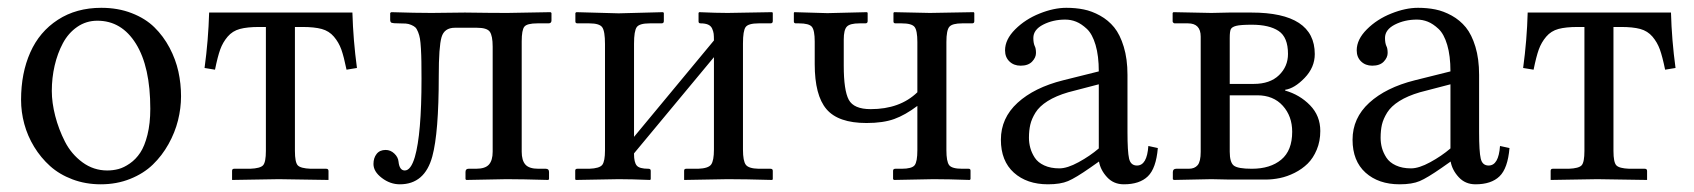

<svg xmlns="http://www.w3.org/2000/svg" viewBox="-20 -462 4359 494"><path d="M34.2 -205.1Q34.2 -273.9 57.9 -327.1Q81.5 -380.4 128.9 -411.1Q176.3 -441.9 240.7 -441.9Q283.7 -441.9 318.8 -428.2Q354 -414.6 377.2 -391.8Q400.4 -369.1 416.3 -339.1Q432.1 -309.1 439 -277.8Q445.8 -246.6 445.8 -214.4Q445.8 -183.6 438 -152.3Q430.2 -121.1 413.6 -91.3Q397 -61.5 373.3 -38.6Q349.6 -15.6 314.9 -1.7Q280.3 12.2 239.3 12.2Q200.2 12.2 166.5 -0.5Q132.8 -13.2 108.9 -34.7Q85 -56.2 67.9 -84.2Q50.8 -112.3 42.5 -143.1Q34.2 -173.8 34.2 -205.1ZM230.5 -408.7Q201.7 -408.7 178.7 -392.8Q155.8 -377 141.8 -350.8Q127.9 -324.7 120.6 -293.2Q113.3 -261.7 113.3 -228Q113.3 -197.8 122.1 -163.6Q130.9 -129.4 147.2 -97.4Q163.6 -65.4 192.1 -44.4Q220.7 -23.4 255.9 -23.4Q271 -23.4 284.9 -27.1Q298.8 -30.8 314.2 -41.5Q329.6 -52.2 340.8 -69.1Q352.1 -85.9 359.4 -115.2Q366.7 -144.5 366.7 -182.1Q366.7 -290 329.8 -349.4Q293 -408.7 230.5 -408.7Z M758.3 -392.6H738.8V-73.7Q738.8 -44.4 746.1 -36.6Q753.4 -28.8 779.3 -27.8H819.3Q825.2 -27.8 825.2 -22V1L697.3 -1L577.1 1V-22.5Q577.1 -27.8 582.5 -27.8H623.5Q649.9 -28.8 657 -36.9Q664.1 -44.9 664.1 -73.7V-392.6H646.5Q616.2 -392.6 597.2 -387.5Q578.1 -382.3 565.7 -367.7Q553.2 -353 546.6 -334.7Q540 -316.4 533.2 -282.7L506.3 -287.1Q516.1 -358.9 518.1 -429.7H886.7Q888.7 -358.9 898.4 -287.1L871.6 -282.7Q864.7 -316.4 858.2 -334.7Q851.6 -353 839.1 -367.7Q826.7 -382.3 807.6 -387.5Q788.6 -392.6 758.3 -392.6Z M1021.5 -23.4Q1037.1 -23.4 1047.4 -58.1Q1064.5 -117.2 1064.5 -258.8Q1064.5 -286.6 1064.2 -303.2Q1064 -319.8 1063 -336.9Q1062 -354 1060.5 -362.5Q1059.1 -371.1 1055.7 -379.6Q1052.2 -388.2 1048.6 -391.6Q1044.9 -395 1038.1 -397.9Q1031.2 -400.9 1023.9 -401.4Q1016.6 -401.9 1005.4 -401.9Q991.7 -401.9 987.8 -403.3Q983.9 -404.8 983.9 -411.1V-428.7L986.8 -430.7Q1049.8 -428.7 1090.3 -428.7L1176.3 -429.7Q1242.7 -428.7 1285.2 -428.7L1396.5 -430.7L1398.9 -428.7V-409.2Q1398.9 -401.9 1391.1 -401.9H1362.8Q1335.9 -401.9 1329.1 -393.3Q1322.3 -384.8 1322.3 -355.5V-71.8Q1322.3 -49.3 1331.8 -38.6Q1341.3 -27.8 1365.2 -27.8H1384.3Q1392.6 -27.8 1392.6 -19.5V-1L1390.6 1Q1322.3 -1 1283.2 -1L1179.7 1L1177.7 -1V-19.5Q1177.7 -27.8 1185.5 -27.8H1204.6Q1228.5 -27.8 1238 -38.6Q1247.6 -49.3 1247.6 -71.8V-341.8Q1247.6 -370.1 1240.2 -380.4Q1232.9 -390.6 1207 -390.6H1150.4Q1123 -390.6 1116 -366.2Q1108.9 -341.8 1108.9 -266.1Q1108.9 -120.6 1092.3 -59.6Q1072.8 12.2 1008.8 12.2Q983.9 12.2 962.4 -4.2Q940.9 -20.5 940.9 -40Q940.9 -55.7 949 -65.9Q957 -76.2 972.2 -76.2Q984.9 -76.2 994.6 -66.9Q1004.4 -57.6 1005.4 -45.9Q1007.8 -23.4 1021.5 -23.4Z M1571.8 -427.7 1686 -430.7 1688 -428.7V-407.7Q1688 -401.9 1682.1 -401.9H1651.9Q1625 -401.9 1618.2 -392.1Q1611.3 -382.3 1611.3 -349.6V-109.9L1816.9 -357.9Q1816.9 -369.1 1816.2 -375.2Q1815.4 -381.3 1812.3 -388.4Q1809.1 -395.5 1801.8 -398.7Q1794.4 -401.9 1782.7 -401.9Q1777.3 -401.9 1777.3 -406.7V-428.7L1778.8 -430.7Q1823.2 -428.7 1852.1 -428.7L1966.8 -430.7L1968.3 -428.7V-407.7Q1968.3 -401.9 1962.4 -401.9H1932.1Q1905.3 -401.9 1898.4 -392.3Q1891.6 -382.8 1891.6 -350.1V-77.1Q1891.6 -47.9 1898.9 -38.1Q1906.2 -28.3 1932.1 -27.8H1962.4Q1968.3 -27.8 1968.3 -22.5V-1L1966.8 1Q1897 -1 1852.1 -1L1740.2 1V-1V-22.9Q1740.2 -27.8 1745.6 -27.8H1776.4Q1802.7 -28.8 1809.8 -38.8Q1816.9 -48.8 1816.9 -77.1V-314.9L1611.3 -67.4V-65.4Q1611.3 -44.4 1618.2 -36.1Q1625 -27.8 1648.4 -27.8Q1654.3 -27.8 1654.3 -22.5V-1L1652.8 1Q1603.5 -1 1571.8 -1L1461.4 1L1460 -1V-22.9Q1460 -27.8 1465.3 -27.8H1496.1Q1522.9 -28.8 1529.8 -38.1Q1536.6 -47.4 1536.6 -75.2V-348.6Q1536.6 -381.8 1529.5 -391.8Q1522.5 -401.9 1496.1 -401.9H1465.8Q1460.4 -401.9 1460.4 -406.7V-428.7L1462.9 -430.7Z M2340.3 -354Q2340.3 -383.8 2333 -392.8Q2325.7 -401.9 2299.8 -401.9H2284.2Q2278.8 -401.9 2278.8 -406.7V-428.7L2280.3 -430.7L2372.6 -428.7L2485.4 -430.7L2486.8 -428.7V-407.2Q2486.8 -401.9 2481 -401.9H2455.6Q2430.2 -401.9 2422.6 -393.1Q2415 -384.3 2415 -354V-75.7Q2415 -46.4 2422.1 -37.1Q2429.2 -27.8 2455.6 -27.8H2472.2Q2477.1 -27.8 2477.1 -22.9V-1L2475.1 1Q2418.9 -1 2381.8 -1L2279.8 1L2277.8 -1.5V-22.5Q2277.8 -27.8 2283.7 -27.8H2299.8Q2326.2 -27.8 2333.3 -36.9Q2340.3 -45.9 2340.3 -75.7V-189.5Q2309.1 -166 2280.8 -155.8Q2252.4 -145.5 2209.5 -145.5Q2136.7 -145.5 2106.4 -181.2Q2076.2 -216.8 2076.2 -296.9V-355Q2076.2 -384.3 2068.8 -393.1Q2061.5 -401.9 2035.6 -401.9H2027.8Q2022.5 -401.9 2022.5 -406.7V-428.7L2023.4 -430.7L2108.9 -428.2L2210.9 -430.7L2212.4 -428.7V-407.7Q2212.4 -401.9 2206.5 -401.9H2191.4Q2166.5 -401.9 2158.7 -393.3Q2150.9 -384.8 2150.9 -360.4V-293Q2150.9 -229.5 2163.8 -205.3Q2176.8 -181.2 2220.2 -181.2Q2295.4 -181.2 2340.3 -224.6Z M2807.1 -245.1 2728.5 -224.6Q2696.8 -215.3 2675.5 -201.9Q2654.3 -188.5 2644.3 -172.4Q2634.3 -156.2 2630.9 -141.4Q2627.4 -126.5 2627.4 -107.4Q2627.4 -94.2 2630.9 -81.5Q2634.3 -68.8 2642.3 -56.4Q2650.4 -43.9 2666.7 -36.4Q2683.1 -28.8 2705.6 -28.8Q2726.1 -28.8 2755.1 -44.7Q2784.2 -60.5 2807.1 -80.1ZM2871.6 12.2Q2845.2 12.2 2828.4 -6.1Q2811.5 -24.4 2807.6 -46.4L2784.7 -30.3Q2747.6 -4.4 2728 3.9Q2708.5 12.2 2676.3 12.2Q2622.1 12.2 2588.6 -17.8Q2555.2 -47.9 2555.2 -102.5Q2555.2 -158.2 2598.1 -197.5Q2641.1 -236.8 2715.3 -255.4L2807.1 -278.3Q2807.1 -318.4 2798.8 -346.4Q2790.5 -374.5 2776.4 -387.7Q2762.2 -400.9 2748.8 -406.2Q2735.4 -411.6 2720.7 -411.6Q2689.5 -411.6 2664.1 -398.7Q2638.7 -385.7 2638.7 -364.3Q2638.7 -351.6 2642.1 -343.8Q2645.5 -337.9 2645.5 -325.7Q2645.5 -314 2635.5 -303.5Q2625.5 -293 2606 -293Q2588.4 -293 2577.1 -304Q2565.9 -314.9 2565.9 -332.5Q2565.9 -360.4 2592 -386.5Q2618.2 -412.6 2654.8 -427.2Q2691.4 -441.9 2723.6 -441.9Q2747.6 -441.9 2768.3 -437.7Q2789.1 -433.6 2810.3 -421.9Q2831.5 -410.2 2846.7 -391.6Q2861.8 -373 2871.3 -341.8Q2880.9 -310.5 2880.9 -269.5V-122.6Q2880.9 -71.8 2885 -54Q2889.2 -36.1 2905.3 -36.1Q2931.2 -36.1 2934.6 -86.4L2959 -81.1Q2954.6 -28.8 2933.3 -8.3Q2912.1 12.2 2871.6 12.2Z M3144 -246.1H3205.6Q3247.6 -246.1 3270.8 -268.6Q3293.9 -291 3293.9 -323.2Q3293.9 -366.2 3269.8 -382.3Q3245.6 -398.4 3200.7 -398.4Q3171.9 -398.4 3160.6 -395.5Q3149.4 -392.6 3146.7 -386.7Q3144 -380.9 3144 -364.3ZM3144 -216.8V-71.8Q3144 -44.4 3154.3 -36.1Q3164.6 -27.8 3200.7 -27.8Q3248.5 -27.8 3276.6 -51.3Q3304.7 -74.7 3304.7 -123Q3304.7 -163.1 3280.5 -189.9Q3256.3 -216.8 3214.8 -216.8ZM3000 1 2997.6 -1V-19Q2997.6 -27.8 3006.3 -27.8H3038.6Q3053.7 -27.8 3061.5 -37.1Q3069.3 -46.4 3069.3 -71.3V-367.7Q3069.3 -401.9 3036.6 -401.9H3002.4Q3000.5 -401.9 2998.8 -403.6Q2997.1 -405.3 2997.1 -406.7V-428.7L2999 -430.7L3096.7 -428.7L3142.6 -429.7H3199.7Q3362.8 -429.7 3362.8 -322.8Q3362.8 -288.6 3336.7 -261.5Q3310.5 -234.4 3286.6 -231V-229Q3324.2 -218.3 3350.6 -191.2Q3377 -164.1 3377 -125Q3377 -98.6 3367.9 -76.9Q3358.9 -55.2 3344.5 -41Q3330.1 -26.9 3311 -17.3Q3292 -7.8 3273.2 -3.9Q3254.4 0 3235.8 0H3144L3096.7 -1Z M3711.9 -245.1 3633.3 -224.6Q3601.6 -215.3 3580.3 -201.9Q3559.1 -188.5 3549.1 -172.4Q3539.1 -156.2 3535.6 -141.4Q3532.2 -126.5 3532.2 -107.4Q3532.2 -94.2 3535.6 -81.5Q3539.1 -68.8 3547.1 -56.4Q3555.2 -43.9 3571.5 -36.4Q3587.9 -28.8 3610.4 -28.8Q3630.9 -28.8 3659.9 -44.7Q3689 -60.5 3711.9 -80.1ZM3776.4 12.2Q3750 12.2 3733.2 -6.1Q3716.3 -24.4 3712.4 -46.4L3689.5 -30.3Q3652.3 -4.4 3632.8 3.9Q3613.3 12.2 3581.1 12.2Q3526.9 12.2 3493.4 -17.8Q3460 -47.9 3460 -102.5Q3460 -158.2 3502.9 -197.5Q3545.9 -236.8 3620.1 -255.4L3711.9 -278.3Q3711.9 -318.4 3703.6 -346.4Q3695.3 -374.5 3681.2 -387.7Q3667 -400.9 3653.6 -406.2Q3640.1 -411.6 3625.5 -411.6Q3594.2 -411.6 3568.8 -398.7Q3543.5 -385.7 3543.5 -364.3Q3543.5 -351.6 3546.9 -343.8Q3550.3 -337.9 3550.3 -325.7Q3550.3 -314 3540.3 -303.5Q3530.3 -293 3510.7 -293Q3493.2 -293 3481.9 -304Q3470.7 -314.9 3470.7 -332.5Q3470.7 -360.4 3496.8 -386.5Q3522.9 -412.6 3559.6 -427.2Q3596.2 -441.9 3628.4 -441.9Q3652.3 -441.9 3673.1 -437.7Q3693.8 -433.6 3715.1 -421.9Q3736.3 -410.2 3751.5 -391.6Q3766.6 -373 3776.1 -341.8Q3785.6 -310.5 3785.6 -269.5V-122.6Q3785.6 -71.8 3789.8 -54Q3793.9 -36.1 3810.1 -36.1Q3835.9 -36.1 3839.4 -86.4L3863.8 -81.1Q3859.4 -28.8 3838.1 -8.3Q3816.9 12.2 3776.4 12.2Z M4150.9 -392.6H4131.3V-73.7Q4131.3 -44.4 4138.7 -36.6Q4146 -28.8 4171.9 -27.8H4211.9Q4217.8 -27.8 4217.8 -22V1L4089.8 -1L3969.7 1V-22.5Q3969.7 -27.8 3975.1 -27.8H4016.1Q4042.5 -28.8 4049.6 -36.9Q4056.6 -44.9 4056.6 -73.7V-392.6H4039.1Q4008.8 -392.6 3989.7 -387.5Q3970.7 -382.3 3958.3 -367.7Q3945.8 -353 3939.2 -334.7Q3932.6 -316.4 3925.8 -282.7L3898.9 -287.1Q3908.7 -358.9 3910.6 -429.7H4279.3Q4281.2 -358.9 4291 -287.1L4264.2 -282.7Q4257.3 -316.4 4250.7 -334.7Q4244.1 -353 4231.7 -367.7Q4219.2 -382.3 4200.2 -387.5Q4181.2 -392.6 4150.9 -392.6Z"/></svg>

Font: Libertinage
Style: b
Weight: 400
Designer: OSP
Foundry: OSP
Version: Version 1.0; 2008; OFL relea